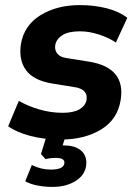

<svg xmlns="http://www.w3.org/2000/svg" viewBox="-20 -537 544 754"><path d="M12 0ZM219 11Q154 11 100 -3Q46 -17 12 -41L54 -141Q90 -120 135 -107Q180 -94 226 -94Q269 -94 292.5 -108Q316 -122 320 -145Q326 -187 272 -195L185 -209Q112 -221 82.5 -261Q53 -301 62 -363Q74 -437 138.5 -477Q203 -517 294 -517Q350 -517 399 -504.5Q448 -492 480 -467L435 -370Q407 -389 368.5 -401.5Q330 -414 294 -414Q248 -414 224.5 -398.5Q201 -383 197 -360Q194 -341 204.5 -327Q215 -313 241 -309L329 -295Q474 -272 454 -145Q442 -68 377 -28.5Q312 11 219 11ZM186 197Q155 197 127 191.5Q99 186 79 175L105 111Q141 129 179 129Q233 129 233 101Q233 83 198 83Q190 83 180.5 84Q171 85 159 88L141 68L168 -20H243L226 34H230Q272 34 295.5 52Q319 70 319 102Q319 145 281 171Q243 197 186 197Z"/></svg>

Font: Winston
Style: Bold Italic
Weight: 700
Italic angle: -9°
Designer: Original fonts by Vernon Adams / Changes by Cristiano Sobral
Foundry: Original fonts by Vernon Adams / Changes by Cristiano Sobral
Version: Version 2.503;July 17, 2020;FontCreator 13.0.0.2655 64-bit